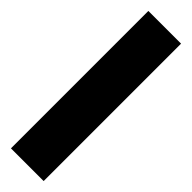

<svg xmlns="http://www.w3.org/2000/svg" viewBox="1 -124 498 498"><g transform="rotate(-45 250.0 125.0)"><path d="M502 185H-2V65H502Z"/></g></svg>

Font: Noto Sans Cham Black
Style: Regular
Weight: 900
Version: Version 2.002